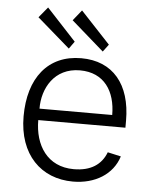

<svg xmlns="http://www.w3.org/2000/svg" viewBox="-53 -779 672 834"><g transform="rotate(5 283.0 -362.0)"><path d="M123 -734 85 -688 228 -564 251 -596ZM271 -734 234 -688 376 -564 400 -596ZM123 -243H503V-274C503 -432 424 -527 286 -527C141 -527 58 -421 58 -254C58 -87 157 10 296 10C392 10 469 -37 494 -117L436 -130C415 -75 369 -44 295 -44C179 -44 123 -134 123 -243ZM124 -293C123 -381 173 -474 285 -474C391 -474 441 -396 441 -293Z"/></g></svg>

Font: United Sans ExtraLight
Style: Regular
Weight: 200
Designer: Pablo Impallari, Rodrigo Fuenzalida (Modified by Dan O. Williams)
Version: Version 1.000;PS 001.000;hotconv 1.0.88;makeotf.lib2.5.64775